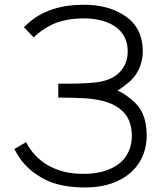

<svg xmlns="http://www.w3.org/2000/svg" viewBox="-20 -786 689 821"><path d="M82.3 -669.8 124 -626C143.8 -644.8 166.7 -663.5 201 -680.2C244.8 -701 292.7 -707.3 341.7 -707.3C386.5 -707.3 436.5 -696.9 471.9 -672.9C507.3 -649 527.1 -609.4 526 -566.7C527.1 -525 508.3 -485.4 472.9 -461.5C438.5 -437.5 392.7 -432.3 345.8 -430.2C307.3 -428.1 268.8 -428.1 229.2 -428.1V-368.8C268.8 -368.8 307.3 -367.7 345.8 -365.6C397.9 -361.5 450 -352.1 489.6 -322.9C528.1 -294.8 542.7 -256.2 543.8 -207.3C544.8 -158.3 525 -111.5 485.4 -83.3C446.9 -55.2 394.8 -42.7 341.7 -42.7C292.7 -42.7 245.8 -46.9 188.5 -77.1C150 -97.9 111.5 -136.5 91.7 -178.1L41.7 -149C69.8 -90.6 109.4 -54.2 158.3 -26C212.5 6.2 281.2 15.6 342.7 15.6C403.1 15.6 468.8 4.2 522.9 -35.4C578.1 -75 607.3 -136.5 607.3 -206.3C607.3 -279.2 585.4 -327.1 539.6 -362.5C519.8 -379.2 501 -390.6 482.3 -399C496.9 -407.3 509.4 -416.7 521.9 -427.1C565.6 -458.3 590.6 -510.4 590.6 -566.7C590.6 -629.2 567.7 -684.4 510.4 -720.8C461.5 -753.1 400 -765.6 341.7 -765.6C285.4 -765.6 231.3 -759.4 174 -734.4C132.3 -715.6 103.1 -690.6 82.3 -669.8Z"/></svg>

Font: Manrope3 Light
Style: Regular
Weight: 300
Designer: Mikhail Sharanda
Foundry: Mikhail Sharanda
Version: Version 3.000;PS 003.000;hotconv 1.0.88;makeotf.lib2.5.64775